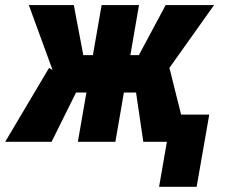

<svg xmlns="http://www.w3.org/2000/svg" viewBox="-46 -548 882 742"><path d="M189 -190.4 65.4 -528.3H239.3L275.9 -335H362.8L319.8 -190.4ZM259.3 -213.4 153.3 0H-25.9L143.6 -285.6ZM491.2 -528.3 399.9 0H254.9L346.7 -528.3ZM781.2 -528.3 541 -190.4H403.8L412.1 -335H490.7L594.2 -528.3ZM507.8 0 475.1 -222.7 607.9 -289.1 680.2 0ZM762.7 -105 713.9 173.8H568.8L617.2 -105Z"/></svg>

Font: Roboto Condensed ExtraBold
Style: Italic
Weight: 800
Italic angle: -12°
Designer: Christian Robertson
Foundry: Google
Version: Version 3.008; 2023